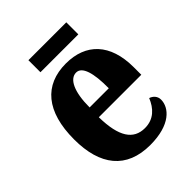

<svg xmlns="http://www.w3.org/2000/svg" viewBox="-199 -795 914 914"><g transform="rotate(-45 258.0 -338.0)"><path d="M151 -605H406V-686H151ZM276 10C412 10 465 -53 465 -107C465 -130 449 -146 430 -152C410 -103 375 -65 315 -65C238 -65 198 -124 196 -257H482V-308C482 -466 400 -549 266 -549C121 -549 38 -453 38 -265C38 -91 116 10 276 10ZM327 -321H198C198 -427 227 -484 270 -484C310 -484 328 -423 327 -321Z"/></g></svg>

Font: Noto Serif Khmer Condensed ExtraBold
Style: Regular
Weight: 800
Width: 3
Designer: Danh Hong and the Monotype Design Team
Foundry: Monotype Imaging Inc.
Version: Version 2.004